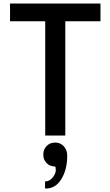

<svg xmlns="http://www.w3.org/2000/svg" viewBox="-20 -770 627 1091"><path d="M37 -750H551V-649H351V0H237V-649H37ZM294 40Q323 40 342.5 61Q362 82 362 115Q362 195 327.5 249.5Q293 304 236 301V261Q262 261 279.5 238.5Q297 216 297 197.5Q297 179 293 176Q264 176 245 157Q226 138 226 108Q226 79 245 59.5Q264 40 294 40Z"/></svg>

Font: Orkney Medium
Style: Regular
Weight: 500
Designer: Samuel Oakes and Alfredo Marco Pradil
Foundry: Alfredo Marco Pradil
Version: 1.0; ttfautohint (v1.5)